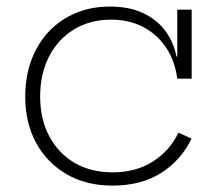

<svg xmlns="http://www.w3.org/2000/svg" viewBox="-20 -558 656 586"><path d="M323.5 8.5Q243.5 8.5 183.5 -26.2Q123.5 -61 90.2 -122Q57 -183 57 -263Q57 -323.5 75.5 -373.8Q94 -424 128.2 -460.8Q162.5 -497.5 210.2 -517.8Q258 -538 315.5 -538Q375 -538 417.8 -517.5Q460.5 -497 485.5 -462.5Q510.5 -428 518.5 -385.5H530.5L521 -318Q514 -372 487 -412.5Q460 -453 417.2 -475.5Q374.5 -498 319 -498Q254.5 -498 205.5 -468Q156.5 -438 129.5 -385Q102.5 -332 102.5 -263Q102.5 -195 130 -142.8Q157.5 -90.5 207.2 -61.2Q257 -32 324 -32Q394.5 -32 446.2 -64.8Q498 -97.5 524.5 -153L564.5 -135Q533 -69 471.8 -30.2Q410.5 8.5 323.5 8.5ZM521 -318V-528.5H565V-318Z"/></svg>

Font: Hepta Slab Light
Style: Regular
Weight: 300
Designer: Michael LaGattuta
Foundry: Michael LaGattuta
Version: Version 1.102